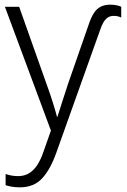

<svg xmlns="http://www.w3.org/2000/svg" viewBox="-20 -561 544 822"><path d="M452 -541Q466 -541 478.5 -538.5Q491 -536 499 -532V-486Q493 -489 485 -491Q477 -493 467 -493Q452 -493 441.5 -486Q431 -479 423 -465.5Q415 -452 408 -431L221 93Q196 164 160.5 202.5Q125 241 65 241Q47 241 32 238.5Q17 236 4 232V184Q16 188 29 190.5Q42 193 57 193Q84 193 104 181Q124 169 139.5 145.5Q155 122 167 86L198 -2L1 -532H62L179 -202Q195 -158 206 -123Q217 -88 224 -61H226Q233 -85 245 -121Q257 -157 271 -201L359 -454Q369 -484 381 -503.5Q393 -523 410.5 -532Q428 -541 452 -541Z"/></svg>

Font: Noto Sans Display Light
Style: Regular
Weight: 300
Designer: Monotype Design Team
Foundry: Monotype Imaging Inc.
Version: Version 2.003